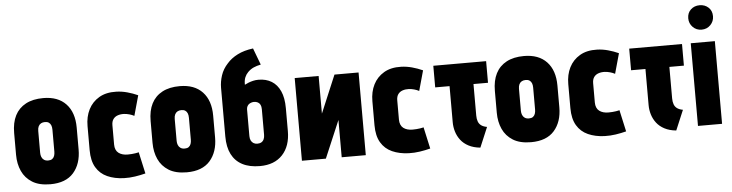

<svg xmlns="http://www.w3.org/2000/svg" viewBox="-46 -934 4421 1159"><g transform="rotate(-5 2165.0 -354.5)"><path d="M407 -185V-317Q407 -409 358.5 -460.5Q310 -512 221 -512Q158 -512 115 -489Q72 -466 50 -423Q28 -380 28 -317V-185Q28 -130 48 -86Q68 -42 110 -16Q152 10 219 10Q313 10 360 -43.5Q407 -97 407 -185ZM260 -317V-184Q260 -170 256 -158.5Q252 -147 243 -140.5Q234 -134 219 -134Q203 -134 193 -141Q183 -148 178.5 -159.5Q174 -171 174 -184V-317Q174 -334 179.5 -345Q185 -356 195 -361.5Q205 -367 219 -367Q233 -367 242 -361Q251 -355 255.5 -344Q260 -333 260 -317Z M760 -357 794 -479Q763 -493 730 -502Q697 -511 664 -512Q602 -514 559.5 -489Q517 -464 495 -420.5Q473 -377 473 -320V-174Q473 -110 497 -69.5Q521 -29 564.5 -9.5Q608 10 665 12Q699 13 732 8Q765 3 796 -5L767 -136Q767 -136 761.5 -134.5Q756 -133 746 -131.5Q736 -130 724 -129Q712 -128 700 -128Q683 -128 669 -132Q655 -136 644.5 -144Q634 -152 628.5 -165Q623 -178 623 -195V-312Q623 -335 633 -349Q643 -363 660.5 -369Q678 -375 699 -374Q715 -373 731 -368.5Q747 -364 760 -357Z M1234 -185V-317Q1234 -409 1185.5 -460.5Q1137 -512 1048 -512Q985 -512 942 -489Q899 -466 877 -423Q855 -380 855 -317V-185Q855 -130 875 -86Q895 -42 937 -16Q979 10 1046 10Q1140 10 1187 -43.5Q1234 -97 1234 -185ZM1087 -317V-184Q1087 -170 1083 -158.5Q1079 -147 1070 -140.5Q1061 -134 1046 -134Q1030 -134 1020 -141Q1010 -148 1005.5 -159.5Q1001 -171 1001 -184V-317Q1001 -334 1006.5 -345Q1012 -356 1022 -361.5Q1032 -367 1046 -367Q1060 -367 1069 -361Q1078 -355 1082.5 -344Q1087 -333 1087 -317Z M1525 -509Q1508 -509 1493 -505.5Q1478 -502 1465 -497Q1452 -492 1441 -486V-492Q1441 -514 1448 -531Q1455 -548 1468 -561Q1484 -577 1503 -585.5Q1522 -594 1547 -599L1509 -700Q1454 -693 1414.5 -673Q1375 -653 1350 -624Q1321 -593 1308.5 -555Q1296 -517 1296 -480V-185Q1296 -121 1318 -77.5Q1340 -34 1383 -11.5Q1426 11 1489 11Q1577 11 1626 -41.5Q1675 -94 1675 -185V-324Q1675 -386 1656.5 -427Q1638 -468 1604.5 -488.5Q1571 -509 1525 -509ZM1486 -378Q1500 -378 1510 -372.5Q1520 -367 1525 -356.5Q1530 -346 1530 -330V-175Q1530 -160 1525 -148.5Q1520 -137 1510 -131Q1500 -125 1485 -125Q1472 -125 1462 -131Q1452 -137 1446.5 -148Q1441 -159 1441 -175V-336Q1441 -347 1445.5 -355.5Q1450 -364 1456.5 -368.5Q1463 -373 1471 -375.5Q1479 -378 1486 -378Z M1889 -500H1744V1H1889L1985 -225V1H2131V-500H1985L1889 -272Z M2486 -357 2520 -479Q2489 -493 2456 -502Q2423 -511 2390 -512Q2328 -514 2285.5 -489Q2243 -464 2221 -420.5Q2199 -377 2199 -320V-174Q2199 -110 2223 -69.5Q2247 -29 2290.5 -9.5Q2334 10 2391 12Q2425 13 2458 8Q2491 3 2522 -5L2493 -136Q2493 -136 2487.5 -134.5Q2482 -133 2472 -131.5Q2462 -130 2450 -129Q2438 -128 2426 -128Q2409 -128 2395 -132Q2381 -136 2370.5 -144Q2360 -152 2354.5 -165Q2349 -178 2349 -195V-312Q2349 -335 2359 -349Q2369 -363 2386.5 -369Q2404 -375 2425 -374Q2441 -373 2457 -368.5Q2473 -364 2486 -357Z M2816 -179V-370H2904V-501H2584V-370H2671V-151Q2671 -122 2679.5 -94Q2688 -66 2706 -42.5Q2724 -19 2753.5 -3.5Q2783 12 2824 16L2875 -105Q2853 -109 2840 -118.5Q2827 -128 2821.5 -143.5Q2816 -159 2816 -179Z M3320 -185V-317Q3320 -409 3271.5 -460.5Q3223 -512 3134 -512Q3071 -512 3028 -489Q2985 -466 2963 -423Q2941 -380 2941 -317V-185Q2941 -130 2961 -86Q2981 -42 3023 -16Q3065 10 3132 10Q3226 10 3273 -43.5Q3320 -97 3320 -185ZM3173 -317V-184Q3173 -170 3169 -158.5Q3165 -147 3156 -140.5Q3147 -134 3132 -134Q3116 -134 3106 -141Q3096 -148 3091.5 -159.5Q3087 -171 3087 -184V-317Q3087 -334 3092.5 -345Q3098 -356 3108 -361.5Q3118 -367 3132 -367Q3146 -367 3155 -361Q3164 -355 3168.5 -344Q3173 -333 3173 -317Z M3673 -357 3707 -479Q3676 -493 3643 -502Q3610 -511 3577 -512Q3515 -514 3472.5 -489Q3430 -464 3408 -420.5Q3386 -377 3386 -320V-174Q3386 -110 3410 -69.5Q3434 -29 3477.5 -9.5Q3521 10 3578 12Q3612 13 3645 8Q3678 3 3709 -5L3680 -136Q3680 -136 3674.5 -134.5Q3669 -133 3659 -131.5Q3649 -130 3637 -129Q3625 -128 3613 -128Q3596 -128 3582 -132Q3568 -136 3557.5 -144Q3547 -152 3541.5 -165Q3536 -178 3536 -195V-312Q3536 -335 3546 -349Q3556 -363 3573.5 -369Q3591 -375 3612 -374Q3628 -373 3644 -368.5Q3660 -364 3673 -357Z M4003 -179V-370H4091V-501H3771V-370H3858V-151Q3858 -122 3866.5 -94Q3875 -66 3893 -42.5Q3911 -19 3940.5 -3.5Q3970 12 4011 16L4062 -105Q4040 -109 4027 -118.5Q4014 -128 4008.5 -143.5Q4003 -159 4003 -179Z M4144 0H4290V-501H4144ZM4217 -725Q4185 -725 4163.5 -705Q4142 -685 4142 -652Q4142 -621 4163.5 -599Q4185 -577 4217 -577Q4249 -577 4270.5 -599Q4292 -621 4292 -652Q4292 -685 4270.5 -705Q4249 -725 4217 -725Z"/></g></svg>

Font: Advent Pro ExtraBold
Style: Regular
Weight: 800
Designer: VivaRado, Andreas Kalpakidis
Foundry: VivaRado, Andreas Kalpakidis
Version: Version 3.000